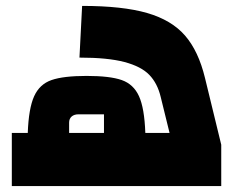

<svg xmlns="http://www.w3.org/2000/svg" viewBox="-20 -630 819 650"><path d="M729 -140V0H20V-180H74Q77 -263 95.5 -304Q114 -345 154.5 -359Q195 -373 273 -373Q352 -373 392 -359Q432 -345 450.5 -304.5Q469 -264 472 -180H554L524 -302Q513 -348 485.5 -376.5Q458 -405 401.5 -420Q345 -435 249 -435L258 -610Q395 -610 478 -586Q561 -562 606.5 -509.5Q652 -457 674 -366ZM214 -180H332V-243H246Q231 -243 222.5 -235.5Q214 -228 214 -215Z"/></svg>

Font: Changa ExtraBold
Style: Regular
Weight: 800
Designer: Eduardo Rodriguez Tunni
Foundry: Eduardo Rodriguez Tunni
Version: Version 2.002; ttfautohint (v1.5) -l 8 -r 50 -G 220 -x 14 -H